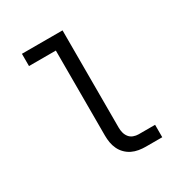

<svg xmlns="http://www.w3.org/2000/svg" viewBox="-171 -863 942 991"><g transform="rotate(-30 300.0 -367.5)"><path d="M413 0Q393 0 372 -3.5Q351 -7 332.5 -16Q314 -25 299 -40Q284 -55 275 -74Q266 -93 262.5 -113.5Q259 -134 259 -155V-662H99V-735H341V-155Q341 -139 345 -124Q349 -109 358.5 -97Q368 -85 383 -79.5Q398 -74 413 -74H511V0Z"/></g></svg>

Font: Zed Mono Extended
Style: Regular
Weight: 400
Width: 7
Monospace: yes
Designer: Belleve Invis
Foundry: Belleve Invis
Version: Version 1.0.0; ttfautohint (v1.8.4)